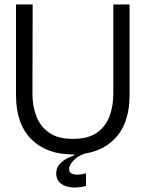

<svg xmlns="http://www.w3.org/2000/svg" viewBox="-20 -680 655 864"><path d="M308 15Q189 15 120.5 -54Q52 -123 52 -252V-660H127L126 -258Q126 -203 143.5 -157Q161 -111 201 -83Q241 -55 308 -55Q377 -55 416.5 -83Q456 -111 473 -157.5Q490 -204 490 -258V-660H563V-252Q563 -137 509.5 -70.5Q456 -4 362 11Q329 22 310 43Q291 64 291 80Q291 97 304.5 102Q318 107 336 105.5Q354 104 367 100V157Q350 162 327 163.5Q304 165 282.5 159.5Q261 154 247 139.5Q233 125 233 100Q233 75 249 58Q265 41 284 31.5Q303 22 314 19V15Z"/></svg>

Font: Bricolage Grotesque 48pt Light
Style: Regular
Weight: 300
Designer: Mathieu Triay
Foundry: Atelier Triay
Version: Version 1.000; ttfautohint (v1.8.4.7-5d5b);gftools[0.9.32]